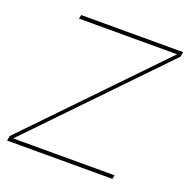

<svg xmlns="http://www.w3.org/2000/svg" viewBox="-125 -819 920 938"><g transform="rotate(20 335.0 -350.0)"><path d="M557 0H10L14 -25L646 -680H136L140 -700H670L666 -675L34 -20H561Z"/></g></svg>

Font: Argentum Sans Thin
Style: Italic
Weight: 100
Italic angle: -11°
Designer: Julieta Ulanovsky (font), Cristiano Sobral (main changes and remaster)
Foundry: Julieta Ulanovsky (font), Cristiano Sobral (main changes and remaster)
Version: Version 2.007;June 15, 2022;FontCreator 14.0.0.2814 64-bit; 